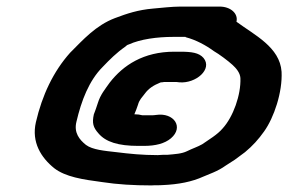

<svg xmlns="http://www.w3.org/2000/svg" viewBox="-20 -617 875 583"><path d="M543 -505C544 -505 543 -505 544 -504C575 -496 606 -479 629 -462C645 -453 673 -432 686 -420C697 -410 709 -396 710 -380C712 -329 688 -262 656 -227C640 -208 614 -193 594 -179C580 -171 564 -166 548 -158C532 -150 511 -149 489 -147C479 -147 469 -147 459 -146C412 -146 373 -150 333 -155C298 -159 261 -162 241 -177C221 -193 204 -214 212 -247C227 -311 250 -372 292 -414C313 -436 334 -457 360 -475C364 -479 367 -481 371 -482C406 -498 457 -505 506 -505ZM647 -597H527C502 -597 469 -593 445 -591C399 -587 366 -576 329 -562C271 -540 232 -496 193 -457C142 -400 108 -328 89 -246C75 -185 105 -138 145 -106C179 -80 230 -72 291 -64C336 -57 386 -54 440 -54C451 -55 463 -54 474 -55C522 -57 563 -65 598 -81L627 -93C641 -99 654 -106 665 -114L693 -132L724 -155C747 -174 765 -194 782 -218C812 -260 838 -337 835 -399C830 -474 752 -511 698 -551C704 -576 680 -597 647 -597ZM388 -270C392 -280 396 -289 399 -299C403 -314 411 -321 420 -333C431 -348 446 -358 466 -366C467 -366 467 -366 468 -367C471 -367 475 -367 478 -368H516L525 -367C575 -363 626 -407 598 -441C584 -457 562 -460 526 -460H509C416 -460 354 -419 313 -366C299 -346 285 -330 277 -304L272 -289C270 -282 267 -276 265 -270C259 -243 263 -230 279 -212C301 -186 339 -174 400 -174H417C452 -174 480 -181 499 -197C539 -231 508 -276 454 -268C449 -267 444 -267 439 -267H412C405 -269 397 -270 388 -270Z"/></svg>

Font: Blanket
Style: SikObl
Weight: 700
Foundry: Cannot Into Space Fonts
Version: Version 0.9